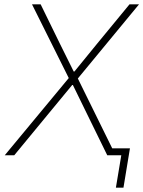

<svg xmlns="http://www.w3.org/2000/svg" viewBox="-20 -718 663 888"><path d="M541 0H476L381 -194L317 -325H314L210 -199L46 0H2L298 -357L128 -698H168L257 -516L321 -387H324L430 -517L579 -698H623L340 -355L499 -32H581L551 150H516Z"/></svg>

Font: IBM Plex Mono ExtraLight
Style: Italic
Weight: 200
Italic angle: -9°
Monospace: yes
Designer: Mike Abbink, Paul van der Laan, Pieter van Rosmalen
Foundry: Bold Monday
Version: Version 2.3